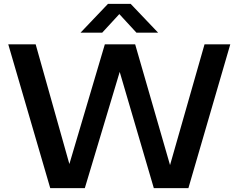

<svg xmlns="http://www.w3.org/2000/svg" viewBox="-20 -968 1228 988"><path d="M1032.5 -740H1165L949.5 0H771.5L596 -598L416.5 0H238.5L22.5 -740H163.5L337 -124L519.5 -740H675.5L855 -118.5ZM793.5 -800H682L594 -895.5L506 -800H394.5L535.5 -948H652.5Z"/></svg>

Font: Encode Sans Semi Expanded SmBd
Style: Regular
Weight: 600
Width: 6
Designer: Multiple Designers
Foundry: Impallari Type
Version: Version 2.000